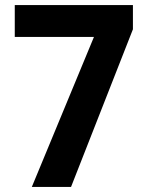

<svg xmlns="http://www.w3.org/2000/svg" viewBox="-20 -734 580 754"><path d="M105 0H259L502 -619V-714H38V-589H349Z"/></svg>

Font: Noto Sans Lao Looped SemiCondensed
Style: Bold
Weight: 700
Width: 4
Designer: Mark Frömberg, Ben Mitchell
Foundry: The Fontpad Ltd
Version: Version 1.002